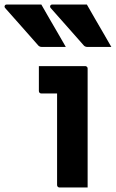

<svg xmlns="http://www.w3.org/2000/svg" viewBox="-130 -831 513 851"><path d="M53.2 -810.9Q71.6 -779.1 89.6 -747.5Q107.5 -715.9 126 -684.9Q144.4 -653.8 161.7 -622.9Q136.5 -622.9 110.4 -622.9Q84.3 -622.9 55.4 -622.9Q49.4 -622.9 44.9 -625.4Q40.4 -627.9 38.4 -630.9Q9.7 -664.2 -14.1 -690.4Q-37.9 -716.7 -59.7 -741.9Q-81.6 -767.2 -107.3 -795.5Q-111.3 -800.7 -108.9 -805.8Q-106.6 -810.9 -100.4 -810.9Q-72.5 -810.9 -48.4 -810.9Q-24.3 -810.9 0.4 -810.9Q25.1 -810.9 53.2 -810.9ZM255 -810.9Q273.5 -779.1 291.4 -747.5Q309.4 -715.9 327.8 -684.9Q346.2 -653.8 363.5 -622.9Q338.3 -622.9 312.2 -622.9Q286.1 -622.9 257.2 -622.9Q251.2 -622.9 246.7 -625.4Q242.2 -627.9 240.2 -630.9Q211.5 -664.2 187.7 -690.4Q164 -716.7 142.1 -741.9Q120.3 -767.2 94.6 -795.5Q90.6 -800.7 92.9 -805.8Q95.3 -810.9 101.4 -810.9Q129.4 -810.9 153.4 -810.9Q177.5 -810.9 202.2 -810.9Q227 -810.9 255 -810.9ZM123 -11Q123 -38.4 123 -78.9Q123 -119.4 123 -166.4Q123 -213.4 123 -260.4Q123 -307.4 123 -348.4Q123 -389.3 123 -416.7H115.8Q110 -416.7 102.4 -416.7Q94.8 -416.7 86.3 -416.7Q77.8 -416.7 69.3 -416.7Q60.9 -416.7 53.3 -416.7Q48.5 -416.7 45.4 -419.7Q42.3 -422.8 42.3 -427.7Q42.3 -454.6 42.3 -482.8Q42.3 -511 42.3 -538Q59.2 -538 80.7 -538Q102.3 -538 126.4 -538Q150.5 -538 173.2 -538Q196 -538 215.4 -538Q234.8 -538 247.4 -538Q251.3 -538 253.3 -536.5Q255.4 -535 256.9 -532.9Q258.4 -530.8 258.4 -527Q258.4 -479.8 258.4 -424.6Q258.4 -369.4 258.4 -312.1Q258.4 -254.8 258.4 -200Q258.4 -145.3 258.4 -97.2Q258.4 -81.5 258.4 -65.3Q258.4 -49.1 258.4 -32.9Q258.4 -16.7 258.4 0Q225.4 0 196.7 0Q167.9 0 134 0Q129.2 0 126.1 -3.1Q123 -6.1 123 -11Z"/></svg>

Font: Recursive Sans Linear Light
Style: Regular
Weight: 300
Version: Version 1.085